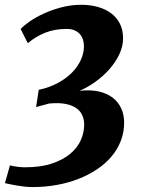

<svg xmlns="http://www.w3.org/2000/svg" viewBox="-31 -587 590 788"><path d="M9.8 91.8Q17.1 93.8 25.6 95.2Q34.2 96.7 42.5 97.7Q50.8 98.6 58.3 99.1Q65.9 99.6 71.8 99.6Q136.2 99.6 182.1 84.2Q228 68.8 257.6 43.9Q287.1 19 300.8 -12.2Q314.5 -43.5 314.5 -75.7Q314.5 -95.2 307.1 -112.8Q299.8 -130.4 283 -142.6Q266.1 -154.8 238.5 -160.4Q210.9 -166 170.4 -162.1L117.2 -147.5L127.9 -218.3Q171.4 -227.5 205.8 -246.1Q240.2 -264.6 264.2 -288.8Q288.1 -313 300.8 -341.1Q313.5 -369.1 313.5 -397.9Q313.5 -411.1 309.6 -423.8Q305.7 -436.5 297.4 -446.3Q289.1 -456.1 275.6 -462.2Q262.2 -468.3 242.7 -468.3Q193.8 -468.3 155 -452.9Q116.2 -437.5 83 -409.7L53.7 -467.8Q66.4 -481.9 91.3 -499.3Q116.2 -516.6 149.4 -531.7Q182.6 -546.9 221.9 -557.1Q261.2 -567.4 302.2 -567.4Q338.9 -567.4 370.4 -558.6Q401.9 -549.8 424.8 -532.7Q447.8 -515.6 460.9 -490Q474.1 -464.4 474.1 -430.2Q474.1 -397 459 -364.7Q443.8 -332.5 418.9 -304Q394 -275.4 361.8 -252.2Q329.6 -229 295.9 -214.4Q339.8 -219.2 373.8 -211.7Q407.7 -204.1 430.9 -186.5Q454.1 -168.9 466.3 -142.6Q478.5 -116.2 478.5 -83.5Q478.5 -43.9 464.8 -8.8Q451.2 26.4 426.3 55.7Q401.4 85 366.7 108.2Q332 131.3 290.5 147.5Q249 163.6 201.7 172.1Q154.3 180.7 104 180.7Q87.9 180.7 71 179Q54.2 177.2 38.8 174.6Q23.4 171.9 10.5 169.2Q-2.4 166.5 -10.7 164.6L9.8 91.8Z"/></svg>

Font: Merriweather UltraBold
Style: Italic
Weight: 900
Italic angle: -7°
Designer: Eben Sorkin ( eben@eyebytes.com )
Foundry: Eben Sorkin ( eben@eyebytes.com )
Version: Version 1.52; ttfautohint (v1.4.1)